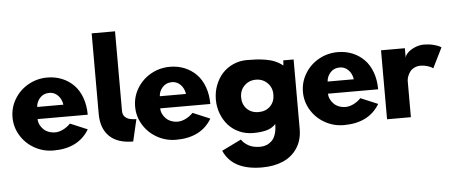

<svg xmlns="http://www.w3.org/2000/svg" viewBox="-63 -986 3383 1423"><g transform="rotate(-5 1628.0 -275.0)"><path d="M22 -255.9Q22 -329.6 60.1 -392.3Q98.1 -455.1 163.1 -491.5Q228 -527.8 304.2 -527.8Q362.8 -527.8 412.8 -507.3Q462.9 -486.8 500 -449.2Q537.1 -411.6 558.1 -354.2Q579.1 -296.9 579.1 -227.1H206.1Q206.1 -205.6 215.8 -185.3Q225.6 -165 241.9 -149.4Q258.3 -133.8 281.7 -125.5Q305.2 -117.2 330.6 -117.7Q356 -118.2 385.5 -132.1Q415 -146 441.9 -172.9L569.8 -119.1Q489.7 15.1 304.2 15.1Q228 15.1 163.1 -21.2Q98.1 -57.6 60.1 -120.1Q22 -182.6 22 -255.9ZM210.9 -316.9H405.8Q399.9 -358.4 373.5 -385.7Q347.2 -413.1 309.1 -413.1Q266.1 -413.1 239.7 -384Q213.4 -355 210.9 -316.9Z M660.6 -225.1V-825.2H834.5V-233.9Q834.5 -218.3 839.1 -206.3Q843.8 -194.3 852.3 -187Q860.8 -179.7 870.1 -174.8Q879.4 -169.9 892.3 -167.5Q905.3 -165 914.3 -164.3Q923.3 -163.6 935.5 -163.1L897.5 0Q780.3 0 720.5 -59.3Q660.6 -118.7 660.6 -225.1Z M934.1 -255.9Q934.1 -329.6 972.2 -392.3Q1010.3 -455.1 1075.2 -491.5Q1140.1 -527.8 1216.3 -527.8Q1274.9 -527.8 1325 -507.3Q1375 -486.8 1412.1 -449.2Q1449.2 -411.6 1470.2 -354.2Q1491.2 -296.9 1491.2 -227.1H1118.2Q1118.2 -205.6 1127.9 -185.3Q1137.7 -165 1154.1 -149.4Q1170.4 -133.8 1193.8 -125.5Q1217.3 -117.2 1242.7 -117.7Q1268.1 -118.2 1297.6 -132.1Q1327.1 -146 1354 -172.9L1481.9 -119.1Q1401.9 15.1 1216.3 15.1Q1140.1 15.1 1075.2 -21.2Q1010.3 -57.6 972.2 -120.1Q934.1 -182.6 934.1 -255.9ZM1123 -316.9H1317.9Q1312 -358.4 1285.6 -385.7Q1259.3 -413.1 1221.2 -413.1Q1178.2 -413.1 1151.9 -384Q1125.5 -355 1123 -316.9Z M1789.6 -527.8Q1829.6 -527.8 1858.6 -526.1Q1887.7 -524.4 1925.8 -518.6Q1963.9 -512.7 1996.6 -499Q2029.3 -485.4 2054.7 -463.9Q2056.2 -471.2 2056.9 -480.7Q2057.6 -490.2 2057.6 -496.1V-502H2134.8V14.2Q2134.8 98.1 2095.2 157.7Q2055.7 217.3 1988.5 246.1Q1921.4 274.9 1832.5 274.9Q1613.3 274.9 1548.8 126L1693.8 55.2Q1710.9 82.5 1745.4 101.8Q1779.8 121.1 1832.5 121.1Q1856 121.1 1876.7 113.5Q1897.5 106 1916.5 88.9Q1935.5 71.8 1946.5 39.6Q1957.5 7.3 1957.5 -37.1Q1930.7 -7.8 1889.2 3.7Q1847.7 15.1 1789.6 15.1Q1734.4 15.1 1686.5 -6.1Q1638.7 -27.3 1605.7 -64Q1572.8 -100.6 1553.7 -150.4Q1534.7 -200.2 1534.7 -255.9Q1534.7 -311.5 1553.7 -361.6Q1572.8 -411.6 1605.7 -448.2Q1638.7 -484.9 1686.5 -506.3Q1734.4 -527.8 1789.6 -527.8ZM1757.3 -342.8Q1722.7 -308.6 1722.7 -255.9Q1722.7 -203.1 1755.9 -169.7Q1789.1 -136.2 1842.8 -136.2Q1896.5 -136.2 1929.7 -169.7Q1962.9 -203.1 1962.9 -255.9Q1962.9 -308.6 1928.2 -342.8Q1893.6 -377 1842.8 -377Q1792 -377 1757.3 -342.8Z M2182.6 -255.9Q2182.6 -329.6 2220.7 -392.3Q2258.8 -455.1 2323.7 -491.5Q2388.7 -527.8 2464.8 -527.8Q2523.4 -527.8 2573.5 -507.3Q2623.5 -486.8 2660.6 -449.2Q2697.8 -411.6 2718.8 -354.2Q2739.7 -296.9 2739.7 -227.1H2366.7Q2366.7 -205.6 2376.5 -185.3Q2386.2 -165 2402.6 -149.4Q2418.9 -133.8 2442.4 -125.5Q2465.8 -117.2 2491.2 -117.7Q2516.6 -118.2 2546.1 -132.1Q2575.7 -146 2602.5 -172.9L2730.5 -119.1Q2650.4 15.1 2464.8 15.1Q2388.7 15.1 2323.7 -21.2Q2258.8 -57.6 2220.7 -120.1Q2182.6 -182.6 2182.6 -255.9ZM2371.6 -316.9H2566.4Q2560.5 -358.4 2534.2 -385.7Q2507.8 -413.1 2469.7 -413.1Q2426.8 -413.1 2400.4 -384Q2374 -355 2371.6 -316.9Z M2786.1 0V-513.2H2963.4V-439Q2963.4 -457 2983.6 -477.8Q3003.9 -498.5 3037.6 -513.2Q3071.3 -527.8 3105.5 -527.8Q3142.6 -527.8 3174.8 -519.8Q3207 -511.7 3220.7 -503.9L3234.4 -496.1L3160.2 -346.2Q3156.2 -349.1 3149.4 -353.8Q3142.6 -358.4 3118.7 -366.2Q3094.7 -374 3068.4 -374Q3042.5 -374 3022.5 -364.3Q3002.4 -354.5 2991.7 -341.3Q2981 -328.1 2974.1 -312.3Q2967.3 -296.4 2965.3 -286.1Q2963.4 -275.9 2963.4 -270V0Z"/></g></svg>

Font: Hussar Preview
Style: Bold
Weight: 700
Foundry: Cannot Into Space Fonts, PlusOne Fonts
Version: Version 2.29RC2 "Millennial"